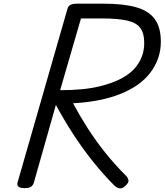

<svg xmlns="http://www.w3.org/2000/svg" viewBox="-20 -1006 892 1041"><path d="M114 14Q92 14 81.5 7Q71 0 75 -16L346 -959Q350 -973 362 -979.5Q374 -986 396 -986H543Q650 -986 718.5 -966.5Q787 -947 819.5 -902Q852 -857 852 -780Q852 -731 837 -689Q822 -647 794 -610.5Q766 -574 725 -545.5Q684 -517 631 -496Q578 -475 514 -462.5Q450 -450 376 -446Q413 -377 456 -310Q499 -243 550.5 -178.5Q602 -114 665 -51Q673 -43 676.5 -29.5Q680 -16 657 4Q643 17 628.5 15Q614 13 601 1Q541 -59 483 -131.5Q425 -204 374.5 -282.5Q324 -361 283 -437L163 -14Q158 0 147.5 7Q137 14 114 14ZM306 -517Q368 -517 422 -522Q476 -527 522.5 -538.5Q569 -550 607 -566Q645 -582 674 -603Q703 -624 722.5 -650.5Q742 -677 752 -708Q762 -739 762 -774Q762 -825 741 -854Q720 -883 669.5 -894.5Q619 -906 532 -906H419Z"/></svg>

Font: Playwrite AU SA
Style: Regular
Weight: 400
Designer: Veronika Burian, José Scaglione
Foundry: TypeTogether
Version: Version 1.002